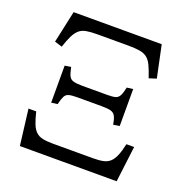

<svg xmlns="http://www.w3.org/2000/svg" viewBox="-126 -819 906 936"><g transform="rotate(20 327.0 -351.5)"><path d="M76 0 53 -186H93Q102 -149 111.5 -125Q121 -101 135 -88Q149 -75 170 -70.5Q191 -66 223 -66H431Q463 -66 484 -70.5Q505 -75 519 -88Q533 -101 543 -125Q553 -149 561 -186H601L578 0ZM147 -251V-443L179 -448Q185 -418 192 -403.5Q199 -389 215.5 -384.5Q232 -380 263 -380H391Q419 -380 433 -384Q447 -388 454.5 -402.5Q462 -417 468 -446L500 -450V-258L468 -253Q463 -282 455.5 -296Q448 -310 432 -314.5Q416 -319 384 -319H256Q229 -319 214.5 -315Q200 -311 193 -297.5Q186 -284 179 -255ZM102 -525 63 -537 99 -703H556L591 -537L553 -525Q540 -564 529 -587Q518 -610 503 -621.5Q488 -633 465 -637Q442 -641 406 -641H244Q210 -641 188 -637Q166 -633 151.5 -620.5Q137 -608 125.5 -585Q114 -562 102 -525Z"/></g></svg>

Font: Literata 18pt Light
Style: Regular
Weight: 300
Designer: Latin by Veronika Burian and Jose Scaglione. Greek by Irene Vlachou. Cyrillic by Vera Evstafieva.
Foundry: TypeTogether
Version: Version 3.103;gftools[0.9.29]